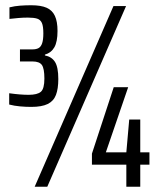

<svg xmlns="http://www.w3.org/2000/svg" viewBox="-20 -711 604 731"><path d="M99 -304Q78 -304 56 -306Q34 -308 15 -313V-356Q36 -353 55 -351.5Q74 -350 89 -350Q122 -350 135.5 -361.5Q149 -373 149 -412Q149 -450 139.5 -463.5Q130 -477 104 -477H56V-523H104Q118 -523 127 -528Q136 -533 140.5 -546.5Q145 -560 145 -584Q145 -611 139.5 -623.5Q134 -636 121.5 -640Q109 -644 86 -644Q69 -644 50.5 -642.5Q32 -641 16 -639V-683Q36 -688 57 -689.5Q78 -691 99 -691Q136 -691 157.5 -681.5Q179 -672 189 -650.5Q199 -629 199 -593Q199 -552 187 -531Q175 -510 151 -503V-500Q177 -495 189.5 -475Q202 -455 202 -410Q202 -373 193 -349.5Q184 -326 161.5 -315Q139 -304 99 -304ZM112 0 412 -688H460L160 0ZM461 0V-84H330V-126L413 -379H468L383 -131H461L472 -256H514V-131H549V-84H514V0Z"/></svg>

Font: Saira ExtraCondensed Medium
Style: Regular
Weight: 500
Width: 2
Designer: Hector Gatti with collaboration of the Omnibus-Type team
Foundry: Omnibus-Type
Version: Version 1.101